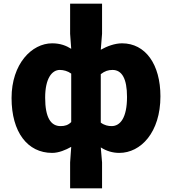

<svg xmlns="http://www.w3.org/2000/svg" viewBox="-20 -819 937 1046"><path d="M362 207H536V66L529 -16C560 4 594 14 630 14C747 14 854 -98 854 -294C854 -469 772 -583 645 -583C605 -583 563 -567 529 -548L536 -635V-799H362V-635L368 -553C341 -570 309 -583 264 -583C153 -583 43 -471 43 -285C43 -99 130 14 264 14C300 14 338 -2 368 -19L362 66ZM310 -132C257 -132 226 -178 226 -287C226 -392 263 -438 306 -438C326 -438 349 -432 368 -418V-154C351 -137 333 -132 310 -132ZM588 -132C570 -132 549 -136 529 -151V-415C551 -432 570 -438 593 -438C644 -438 672 -391 672 -291C672 -177 635 -132 588 -132Z"/></svg>

Font: ChiuKong Gothic MN Heavy
Style: Regular
Weight: 900
Designer: Ryoko NISHIZUKA 西塚涼子 (kana, bopomofo & ideographs); Paul D. Hunt (Latin, Greek & Cyrillic); Sandoll Communications 산돌커뮤니
Foundry: Adobe
Version: Version 1.300